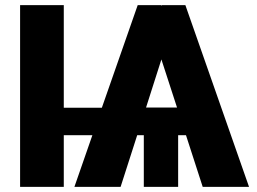

<svg xmlns="http://www.w3.org/2000/svg" viewBox="-20 -731 1005 751"><path d="M229.5 -309.6H378.4L518.6 -710.9H610.4L611.8 -709L613.8 -710.9H705.1L954.1 0H772.9L707.5 -202.1H676.8V0H542.5V-202.1H516.6L451.7 0H271L341.3 -202.1H229.5V0H58.6V-710.9H229.5ZM551.3 -310.5H672.4L611.3 -498.5Z"/></svg>

Font: Sadagaat-English
Style: Regular
Weight: 900
Designer: Ahmed alsheikh
Foundry: Ahmed alsheikh Design
Version: Version 2.137;January 17, 2018;FontCreator 11.0.0.2408 64-bi